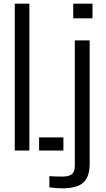

<svg xmlns="http://www.w3.org/2000/svg" viewBox="-20 -820 580 1046"><path d="M60.5 0V-800H140V0ZM193 0V-71.5H325.5V0ZM379 -720V-800H484V-720ZM320 206Q305 206 284.5 204.5Q264 203 249 200.5V139.5Q278.5 142 318.5 142Q356 142 371.8 128.8Q387.5 115.5 387.5 83.5V-600H468.5V76Q467.5 145.5 432.8 175.8Q398 206 320 206Z"/></svg>

Font: Big Shoulders Stencil Text
Style: Regular
Weight: 400
Designer: Patric King
Foundry: XO Type Co
Version: Version 1.000